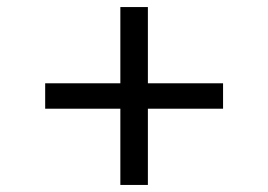

<svg xmlns="http://www.w3.org/2000/svg" viewBox="-20 -633 760 544"><path d="M321 -109V-325H108V-397H321V-613H399V-397H612V-325H399V-109Z"/></svg>

Font: Mona Sans Expanded
Style: Regular
Weight: 400
Width: 7
Designer: Deni Anggara
Foundry: GitHub
Version: Version 2.000